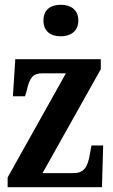

<svg xmlns="http://www.w3.org/2000/svg" viewBox="-20 -784 473 804"><path d="M235 -632C274 -632 308 -652 308 -698C308 -745 274 -764 235 -764C193 -764 162 -745 162 -698C162 -652 193 -632 235 -632ZM12 0H407L412 -175H363L357 -142C347 -80 330 -59 285 -59H158L402 -494V-536H44L34 -381H85L92 -405C104 -459 118 -477 158 -477H256L12 -41Z"/></svg>

Font: Noto Serif Georgian ExtraCondensed Bold
Style: Regular
Weight: 700
Width: 2
Designer: Monotype Design Team, Akaki Razmadze
Foundry: Google LLC
Version: Version 2.003